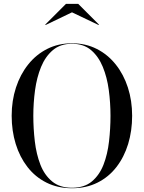

<svg xmlns="http://www.w3.org/2000/svg" viewBox="-20 -990 764 1020"><path d="M362.5 10Q286.5 10 227 -19.8Q167.5 -49.5 126.2 -102.5Q85 -155.5 63.5 -225.2Q42 -295 42 -375Q42 -455 64.8 -524.8Q87.5 -594.5 129.8 -647.5Q172 -700.5 231 -730.2Q290 -760 362.5 -760Q435 -760 493.8 -730.2Q552.5 -700.5 594.8 -647.5Q637 -594.5 659.5 -524.8Q682 -455 682 -375Q682 -295 660.8 -225.2Q639.5 -155.5 598.5 -102.5Q557.5 -49.5 498 -19.8Q438.5 10 362.5 10ZM362.5 7.5Q428 7.5 468.2 -26.2Q508.5 -60 530 -115.5Q551.5 -171 559.2 -239Q567 -307 567 -375Q567 -443.5 558 -511.2Q549 -579 526.2 -634.5Q503.5 -690 463.8 -723.8Q424 -757.5 362.5 -757.5Q301 -757.5 261 -723.8Q221 -690 198.2 -634.5Q175.5 -579 166.2 -511.2Q157 -443.5 157 -375Q157 -307 165 -239Q173 -171 194.5 -115.5Q216 -60 256.8 -26.2Q297.5 7.5 362.5 7.5ZM222 -857 220.5 -859.5 330.5 -969.5H395.5L505.5 -859.5L504 -857L362.5 -924.5Z"/></svg>

Font: Bodoni Moda 72pt
Style: Regular
Weight: 400
Designer: Owen Earl
Foundry: indestructible type
Version: Version 2.005